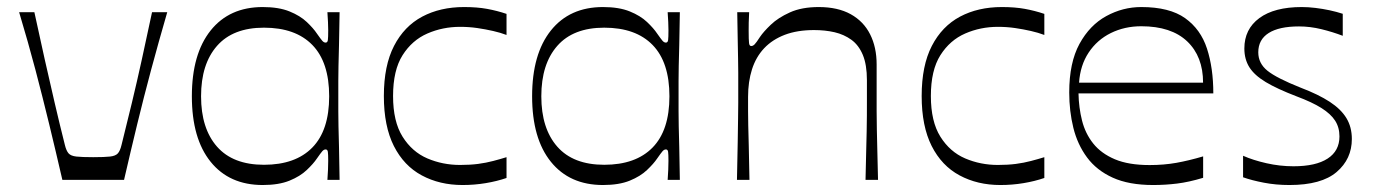

<svg xmlns="http://www.w3.org/2000/svg" viewBox="-20 -518 3958 553"><path d="M159.6 0Q140.6 -82.3 121.8 -159.8Q103 -237.3 82.1 -316.8Q61.1 -396.3 35.1 -482.9H79Q94.6 -410 109 -346.2Q123.4 -282.4 137.4 -222.1Q151.4 -161.7 166.9 -100.4Q170.9 -83.9 177.4 -76.4Q183.9 -68.9 199.9 -67.1Q216 -65.3 248.4 -65.3Q281 -65.3 297 -67.1Q313 -68.9 319.6 -76.4Q326.1 -83.9 330 -100.4Q345.4 -161.7 359.9 -222.1Q374.4 -282.4 388.4 -346.2Q402.4 -410 417.9 -482.9H461.7Q436.6 -396.3 415.2 -316.8Q393.9 -237.3 375.1 -159.8Q356.3 -82.3 337.3 0Z M736.7 14.9Q640.6 14.9 586.6 -52.1Q532.6 -119 532.6 -240.7Q532.6 -362.4 586.6 -430.1Q640.6 -497.7 736.7 -497.7Q783 -497.7 813.9 -485.1Q844.7 -472.6 863.6 -454.6Q882.6 -436.6 892.7 -421.4Q904 -405.3 908.4 -400.3Q912.9 -395.3 917.9 -395.3Q923.3 -395.3 924.3 -402.7Q925.3 -410.1 925.3 -430.9Q925.3 -440.1 924.7 -454.2Q924.1 -468.3 923 -482.9H958.1Q957.3 -424.7 956.4 -388.3Q955.4 -351.9 954.9 -327.9Q954.4 -303.9 954.4 -284.6Q954.4 -265.4 954.4 -240.7Q954.4 -216.1 954.4 -197.1Q954.4 -178 954.9 -154.3Q955.4 -130.6 956.4 -94.4Q957.3 -58.1 958.1 0H923Q924.1 -14.6 924.7 -29.1Q925.3 -43.6 925.3 -54.6Q925.3 -73.6 924.3 -80.6Q923.3 -87.6 917.9 -87.6Q912.9 -87.6 908.4 -82.6Q904 -77.6 892.7 -61.4Q882.6 -46.4 863.6 -28.4Q844.7 -10.3 813.9 2.3Q783 14.9 736.7 14.9ZM740.3 -43.4Q831 -43.4 879.6 -93.1Q928.1 -142.7 928.1 -240.7Q928.1 -338.7 879.6 -388.5Q831 -438.3 740.3 -438.3Q651 -438.3 605.1 -385.9Q559.1 -333.6 559.1 -240.7Q559.1 -147.9 605.1 -95.6Q651 -43.4 740.3 -43.4Z M1312.3 14.9Q1246.4 14.9 1194.9 -12.8Q1143.3 -40.4 1114.4 -97.5Q1085.6 -154.6 1085.6 -241.4Q1085.6 -329.1 1114.9 -385.8Q1144.1 -442.4 1196.1 -470.1Q1248.1 -497.7 1316.6 -497.7Q1354 -497.7 1382.6 -492.5Q1411.3 -487.3 1438.9 -478V-417.3Q1421.7 -423.9 1400.1 -428.8Q1378.6 -433.7 1354.9 -437.2Q1331.1 -440.7 1305.1 -440.7Q1255.1 -440.7 1211 -421.5Q1166.9 -402.3 1139.5 -359Q1112.1 -315.7 1112.1 -241.4Q1112.1 -168 1139.5 -124.3Q1166.9 -80.6 1211 -61.7Q1255.1 -42.9 1305.1 -42.9Q1333.7 -42.9 1357 -45.9Q1380.3 -49 1400.6 -54.4Q1420.9 -59.7 1438.9 -65.3V-5.4Q1411.3 4.1 1378.8 9.5Q1346.3 14.9 1312.3 14.9Z M1716.7 14.9Q1620.6 14.9 1566.6 -52.1Q1512.6 -119 1512.6 -240.7Q1512.6 -362.4 1566.6 -430.1Q1620.6 -497.7 1716.7 -497.7Q1763 -497.7 1793.9 -485.1Q1824.7 -472.6 1843.6 -454.6Q1862.6 -436.6 1872.7 -421.4Q1884 -405.3 1888.4 -400.3Q1892.9 -395.3 1897.9 -395.3Q1903.3 -395.3 1904.3 -402.7Q1905.3 -410.1 1905.3 -430.9Q1905.3 -440.1 1904.7 -454.2Q1904.1 -468.3 1903 -482.9H1938.1Q1937.3 -424.7 1936.4 -388.3Q1935.4 -351.9 1934.9 -327.9Q1934.4 -303.9 1934.4 -284.6Q1934.4 -265.4 1934.4 -240.7Q1934.4 -216.1 1934.4 -197.1Q1934.4 -178 1934.9 -154.3Q1935.4 -130.6 1936.4 -94.4Q1937.3 -58.1 1938.1 0H1903Q1904.1 -14.6 1904.7 -29.1Q1905.3 -43.6 1905.3 -54.6Q1905.3 -73.6 1904.3 -80.6Q1903.3 -87.6 1897.9 -87.6Q1892.9 -87.6 1888.4 -82.6Q1884 -77.6 1872.7 -61.4Q1862.6 -46.4 1843.6 -28.4Q1824.7 -10.3 1793.9 2.3Q1763 14.9 1716.7 14.9ZM1720.3 -43.4Q1811 -43.4 1859.6 -93.1Q1908.1 -142.7 1908.1 -240.7Q1908.1 -338.7 1859.6 -388.5Q1811 -438.3 1720.3 -438.3Q1631 -438.3 1585.1 -385.9Q1539.1 -333.6 1539.1 -240.7Q1539.1 -147.9 1585.1 -95.6Q1631 -43.4 1720.3 -43.4Z M2102.6 0Q2104.3 -68.4 2104.8 -109.7Q2105.3 -151 2105.8 -176.9Q2106.3 -202.7 2106.3 -222.2Q2106.3 -241.7 2106.3 -266.4Q2106.3 -290.3 2106.3 -309.1Q2106.3 -328 2105.8 -349.4Q2105.3 -370.9 2104.8 -402.5Q2104.3 -434.1 2103.4 -482.9H2137.7Q2136.7 -466.4 2136.5 -453.1Q2136.3 -439.7 2136.3 -430.1Q2136.3 -402.4 2137.4 -393.9Q2138.4 -385.4 2143.7 -385.4Q2148.7 -385.4 2153.5 -390.3Q2158.3 -395.1 2168.9 -411.6Q2179.1 -426.7 2200.1 -446.8Q2221 -466.9 2255.1 -482.3Q2289.1 -497.7 2338.1 -497.7Q2393 -497.7 2430.2 -477.1Q2467.4 -456.4 2486.1 -419.2Q2504.9 -382 2504.9 -332.4Q2504.9 -287.9 2504.9 -255.9Q2504.9 -223.9 2504.9 -197.9Q2505 -171.9 2505.5 -144.9Q2506 -118 2506.9 -83.9Q2507.9 -49.9 2508.9 0H2472.9Q2473.9 -49.1 2474.8 -82.2Q2475.7 -115.3 2476.2 -139.6Q2476.7 -164 2476.8 -184.9Q2476.9 -205.7 2476.9 -229.6Q2476.9 -253.6 2476.9 -287Q2476.9 -331.6 2465.1 -359.9Q2453.3 -388.1 2432.2 -403.4Q2411.1 -418.7 2383.9 -425.1Q2356.6 -431.4 2324.6 -431.4Q2276.4 -431.4 2240.5 -417.8Q2204.6 -404.1 2180.9 -379Q2157.3 -353.9 2145.9 -318.3Q2134.6 -282.7 2134.6 -239Q2134.6 -215.4 2134.6 -197.6Q2134.6 -179.7 2135.1 -157.1Q2135.6 -134.6 2136.6 -98.1Q2137.6 -61.6 2138.6 0Z M2861.3 14.9Q2795.4 14.9 2743.9 -12.8Q2692.3 -40.4 2663.4 -97.5Q2634.6 -154.6 2634.6 -241.4Q2634.6 -329.1 2663.9 -385.8Q2693.1 -442.4 2745.1 -470.1Q2797.1 -497.7 2865.6 -497.7Q2903 -497.7 2931.6 -492.5Q2960.3 -487.3 2987.9 -478V-417.3Q2970.7 -423.9 2949.1 -428.8Q2927.6 -433.7 2903.9 -437.2Q2880.1 -440.7 2854.1 -440.7Q2804.1 -440.7 2760 -421.5Q2715.9 -402.3 2688.5 -359Q2661.1 -315.7 2661.1 -241.4Q2661.1 -168 2688.5 -124.3Q2715.9 -80.6 2760 -61.7Q2804.1 -42.9 2854.1 -42.9Q2882.7 -42.9 2906 -45.9Q2929.3 -49 2949.6 -54.4Q2969.9 -59.7 2987.9 -65.3V-5.4Q2960.3 4.1 2927.8 9.5Q2895.3 14.9 2861.3 14.9Z M3301.4 14.9Q3231.4 14.9 3184.9 -6.3Q3138.4 -27.4 3110.9 -64.6Q3083.4 -101.7 3071.5 -149.8Q3059.6 -197.9 3059.6 -251.7Q3059.6 -337.4 3089.1 -391.6Q3118.7 -445.7 3166.4 -471.7Q3214 -497.7 3267 -497.7Q3348.4 -497.7 3393.4 -465.7Q3438.3 -433.7 3456.4 -377.9Q3474.6 -322 3474.6 -248.9H3086.3Q3087.1 -208.1 3096.5 -170.7Q3105.9 -133.3 3128.8 -104.6Q3151.7 -75.9 3191.2 -59.2Q3230.7 -42.6 3291.1 -42.6Q3332.1 -42.6 3368.1 -49Q3404 -55.4 3445.3 -67.6V-5.9Q3404 6.6 3370.2 10.7Q3336.4 14.9 3301.4 14.9ZM3445.1 -279.9Q3445.1 -355.3 3399.3 -398.9Q3353.4 -442.4 3267 -442.4Q3219.4 -442.4 3179.6 -422.9Q3139.9 -403.3 3115.6 -366.7Q3091.3 -330.1 3087.9 -279.9Z M3560.3 -7.4V-69.4Q3589.1 -56.6 3627.6 -47.9Q3666.1 -39.1 3705.6 -39.1Q3769.9 -39.1 3803.9 -61.3Q3837.9 -83.4 3837.9 -125.1Q3837.9 -151.1 3825.4 -170.5Q3812.9 -189.9 3786.1 -206.8Q3759.3 -223.7 3714.1 -240.6Q3658.3 -262 3625.6 -281.6Q3592.9 -301.3 3578.4 -324.4Q3564 -347.4 3564 -378.4Q3564 -434.1 3607.2 -465.9Q3650.4 -497.7 3729.4 -497.7Q3748.3 -497.7 3768.8 -495.2Q3789.3 -492.7 3809.6 -488.4Q3829.9 -484 3847.4 -478.3V-414.9Q3818.7 -425.9 3786.1 -433.9Q3753.4 -441.9 3721.4 -441.9Q3664.1 -441.9 3634.1 -422.9Q3604.1 -403.9 3604.1 -367.3Q3604.1 -335.6 3630.5 -314.3Q3656.9 -293 3726.4 -265.4Q3777.4 -246 3809.9 -224.8Q3842.3 -203.6 3857.9 -177.9Q3873.6 -152.1 3873.6 -117.7Q3873.6 -60 3829.8 -22.6Q3786 14.9 3694 14.9Q3654.7 14.9 3620.2 8.2Q3585.7 1.6 3560.3 -7.4Z"/></svg>

Font: Ojuju ExtraLight
Style: Regular
Weight: 200
Designer: Chisaokwu Joboson, Mirko Velimirovic
Foundry: Udi Foundry
Version: Version 1.000